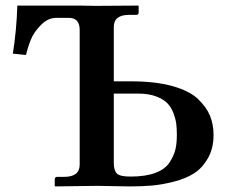

<svg xmlns="http://www.w3.org/2000/svg" viewBox="-20 -666 820 687"><path d="M387.2 -331.1V-84Q387.2 -56.2 398.2 -45.2Q409.2 -34.2 446.8 -34.2Q501 -34.2 536.4 -47.6Q571.8 -61 587.4 -85.9Q603 -110.8 607.9 -132.3Q612.8 -153.8 612.8 -183.1Q612.8 -205.1 610.8 -221.9Q608.9 -238.8 600.8 -260.5Q592.8 -282.2 578.9 -296.6Q564.9 -311 538.6 -321Q512.2 -331.1 475.1 -331.1ZM324.2 -645 474.1 -646 476.1 -645V-621.1Q476.1 -613.3 467.8 -612.8H441.9Q386.7 -612.8 387.2 -568.8V-375H448.2Q536.1 -375 597.2 -357.9Q658.2 -340.8 688.7 -311.5Q719.2 -282.2 731.7 -251.2Q744.1 -220.2 744.1 -183.1Q744.1 -135.3 724.1 -100.1Q704.1 -64.9 674.6 -45.9Q645 -26.9 601.6 -15.9Q558.1 -4.9 522.9 -2Q487.8 1 444.8 1Q425.8 1 383.8 0Q341.8 -1 328.1 -1L178.2 1L175.8 -1V-23.9Q175.8 -32.7 184.1 -33.2H210Q265.1 -33.2 265.1 -77.1V-559.1Q265.1 -602.1 226.1 -602.1H181.2Q151.4 -602.1 126.2 -576.4Q101.1 -550.8 90.1 -523.4Q79.1 -496.1 73.2 -469.2L25.9 -474.1Q39.1 -555.2 42 -646H265.1Z"/></svg>

Font: Linux Libertine
Style: Semibold
Weight: 600
Designer: Philipp H. Poll
Foundry: Philipp H. Poll
Version: Version 5.1.2 ; ttfautohint (v0.9)